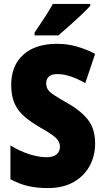

<svg xmlns="http://www.w3.org/2000/svg" viewBox="-20 -947 531 977"><path d="M464 -217Q464 -153 435.5 -101.5Q407 -50 353.5 -20Q300 10 223 10Q168 10 124 0Q80 -10 33 -35V-207Q80 -178 128.5 -162.5Q177 -147 217 -147Q252 -147 268.5 -162Q285 -177 285 -200Q285 -216 277 -229.5Q269 -243 247.5 -259Q226 -275 185 -298Q140 -324 106.5 -352Q73 -380 55 -418.5Q37 -457 37 -515Q37 -613 98.5 -668.5Q160 -724 270 -724Q322 -724 370 -710.5Q418 -697 464 -673L414 -524Q333 -570 273 -570Q242 -570 228.5 -557Q215 -544 215 -524Q215 -506 223 -492.5Q231 -479 254.5 -463.5Q278 -448 322 -423Q390 -385 427 -338.5Q464 -292 464 -217ZM439 -917Q423 -899 394.5 -872Q366 -845 334.5 -817Q303 -789 277 -767H156V-781Q180 -817 205.5 -855.5Q231 -894 249 -927H439Z"/></svg>

Font: Noto Sans Myanmar UI Condensed Black
Style: Regular
Weight: 900
Width: 3
Designer: Monotype Design Team
Foundry: Monotype Imaging Inc.
Version: Version 2.103; ttfautohint (v1.8.4.7-5d5b)